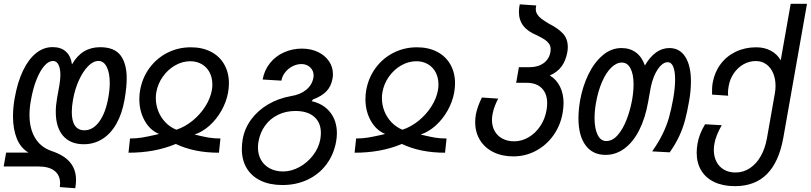

<svg xmlns="http://www.w3.org/2000/svg" viewBox="-68 -810 4304 1019"><path d="M251 163Q251 119.5 221.2 96.5Q191.5 73.5 135.5 73.5H-48.5L-35.5 0H83.5Q41.5 -24.5 21.2 -74.8Q1 -125 1 -192.5Q1 -239.5 10 -289.5Q25 -374.5 54.2 -435.2Q83.5 -496 123.5 -528Q163.5 -560 211 -560Q255.5 -560 281.8 -536.2Q308 -512.5 314 -468Q365.5 -559.5 463.5 -559.5Q539 -559.5 571.8 -516Q604.5 -472.5 604.5 -394Q604.5 -346.5 593 -281Q580 -206.5 549.8 -153.2Q519.5 -100 475.2 -72.2Q431 -44.5 377 -44.5Q305.5 -44.5 266.8 -89.2Q228 -134 228 -216.5Q228 -249 235 -290L247 -356.5Q252.5 -388.5 252.5 -412Q252.5 -447 242.2 -466.8Q232 -486.5 213.5 -486.5Q190.5 -486.5 167.8 -461Q145 -435.5 126 -388.2Q107 -341 96 -277.5Q88.5 -236.5 88.5 -200.5Q88.5 -128 117.8 -78.8Q147 -29.5 203 -9.5Q270.5 12.5 303 50.5Q335.5 88.5 335.5 145.5Q335.5 164 331.5 189L249.5 183Q251 172.5 251 163ZM507 -293Q514.5 -334.5 514.5 -369.5Q514.5 -423 498.5 -454.8Q482.5 -486.5 454.5 -486.5Q427 -486.5 399.8 -459Q372.5 -431.5 351 -384.5Q329.5 -337.5 319.5 -281Q313 -245.5 313 -215Q313 -167.5 330 -143Q347 -118.5 380 -118.5Q425 -118.5 458.8 -164.5Q492.5 -210.5 507 -293Z M753 -93.5Q771 -98 776 -99Q728 -119 699.8 -169.5Q671.5 -220 671.5 -284Q671.5 -309.5 675.5 -331Q687.5 -398 725.8 -449.8Q764 -501.5 821 -530.2Q878 -559 945 -559Q1006 -559 1051.8 -535.2Q1097.5 -511.5 1122.2 -468Q1147 -424.5 1147 -367.5Q1147 -344 1142.5 -319Q1133.5 -269.5 1107.5 -223.2Q1081.5 -177 1043.8 -143.2Q1006 -109.5 964.5 -96L977 -93Q1014.5 -84 1041 -79.5Q1067.5 -75 1102 -75L1094 0.5Q962.5 0.5 865 -46Q807 -22 745.2 -10.8Q683.5 0.5 614 0.5L622 -75Q656 -75 684.5 -79.8Q713 -84.5 753 -93.5ZM759 -288.5Q759 -253.5 772 -220.2Q785 -187 809.8 -161Q834.5 -135 868 -121.5Q914.5 -137 954.8 -170Q995 -203 1022 -245.8Q1049 -288.5 1056.5 -332Q1059 -345 1059 -362Q1059 -397.5 1044.5 -425.5Q1030 -453.5 1003.2 -469.2Q976.5 -485 942 -485Q900 -485 861.5 -463Q823 -441 796.2 -403.2Q769.5 -365.5 761.5 -320Q759 -307 759 -288.5Z M1215.5 -19.5Q1215.5 -44 1220 -71Q1230 -128 1265 -175.8Q1300 -223.5 1354.5 -255.8Q1409 -288 1476.5 -300Q1525 -307.5 1556.8 -333.2Q1588.5 -359 1595.5 -398.5Q1596.5 -405.5 1596.5 -409.5Q1596.5 -435 1578.2 -452.5Q1560 -470 1532 -470Q1507.5 -470 1484.5 -458.2Q1461.5 -446.5 1445.5 -426.2Q1429.5 -406 1425.5 -382L1326 -388Q1335 -438 1365 -475.2Q1395 -512.5 1439.5 -532.2Q1484 -552 1534 -552Q1582 -552 1619.5 -534Q1657 -516 1678 -485.2Q1699 -454.5 1699 -416.5Q1699 -404 1697 -393.5Q1689.5 -352 1665 -326Q1640.5 -300 1593 -282L1586 -273Q1649 -259 1684.5 -213.8Q1720 -168.5 1720 -103Q1720 -83 1716 -59Q1703.5 10.5 1664.2 62.8Q1625 115 1564.8 143.5Q1504.5 172 1431 172Q1364 172 1315.5 148.8Q1267 125.5 1241.2 82.5Q1215.5 39.5 1215.5 -19.5ZM1632 -71Q1635 -88.5 1635 -104.5Q1635 -159.5 1599.5 -190.2Q1564 -221 1500 -221Q1449.5 -221 1408 -201Q1366.5 -181 1339.5 -144.2Q1312.5 -107.5 1304 -59Q1301 -42.5 1301 -27.5Q1301 10 1317.5 39Q1334 68 1364.5 84Q1395 100 1434.5 100Q1478.5 100 1521.2 76.5Q1564 53 1594 13.5Q1624 -26 1632 -71Z M1953 -93.5Q1971 -98 1976 -99Q1928 -119 1899.8 -169.5Q1871.5 -220 1871.5 -284Q1871.5 -309.5 1875.5 -331Q1887.5 -398 1925.8 -449.8Q1964 -501.5 2021 -530.2Q2078 -559 2145 -559Q2206 -559 2251.8 -535.2Q2297.5 -511.5 2322.2 -468Q2347 -424.5 2347 -367.5Q2347 -344 2342.5 -319Q2333.5 -269.5 2307.5 -223.2Q2281.5 -177 2243.8 -143.2Q2206 -109.5 2164.5 -96L2177 -93Q2214.5 -84 2241 -79.5Q2267.5 -75 2302 -75L2294 0.5Q2162.5 0.5 2065 -46Q2007 -22 1945.2 -10.8Q1883.5 0.5 1814 0.5L1822 -75Q1856 -75 1884.5 -79.8Q1913 -84.5 1953 -93.5ZM1959 -288.5Q1959 -253.5 1972 -220.2Q1985 -187 2009.8 -161Q2034.5 -135 2068 -121.5Q2114.5 -137 2154.8 -170Q2195 -203 2222 -245.8Q2249 -288.5 2256.5 -332Q2259 -345 2259 -362Q2259 -397.5 2244.5 -425.5Q2230 -453.5 2203.2 -469.2Q2176.5 -485 2142 -485Q2100 -485 2061.5 -463Q2023 -441 1996.2 -403.2Q1969.5 -365.5 1961.5 -320Q1959 -307 1959 -288.5Z M2454 -161.5Q2454 -182.5 2457.5 -202Q2464.5 -241.5 2489.5 -292.5L2576 -286.5Q2564 -263.5 2556.8 -243.5Q2549.5 -223.5 2545.5 -201.5Q2543 -185.5 2543 -173.5Q2543 -140 2557.5 -114.2Q2572 -88.5 2598.8 -74.2Q2625.5 -60 2660.5 -60Q2701 -60 2737.5 -81.5Q2774 -103 2799.2 -140.5Q2824.5 -178 2832.5 -225Q2836 -243 2836 -262Q2836 -313 2807.5 -341.8Q2779 -370.5 2727 -370.5H2671.5L2686 -453.5H2743.5Q2788 -453.5 2817.5 -475.2Q2847 -497 2853.5 -535Q2854.5 -539.5 2854.5 -548.5Q2854.5 -565.5 2845.8 -578Q2837 -590.5 2822.2 -600.2Q2807.5 -610 2781 -623Q2733 -642.5 2709.5 -673Q2686 -703.5 2686 -746.5Q2686 -765.5 2690.5 -787L2778 -781Q2775.5 -770 2775.5 -763Q2775.5 -746.5 2783.8 -733.5Q2792 -720.5 2805.8 -710.2Q2819.5 -700 2844 -685Q2892 -661 2918.8 -633Q2945.5 -605 2945.5 -560Q2945.5 -549 2943 -533Q2934.5 -487 2912 -456.8Q2889.5 -426.5 2850 -409.5Q2885.5 -388 2904.2 -350Q2923 -312 2923 -262.5Q2923 -240.5 2918 -210.5Q2906.5 -144 2869 -91.5Q2831.5 -39 2776 -9.5Q2720.5 20 2656.5 20Q2596 20 2550 -3Q2504 -26 2479 -67.2Q2454 -108.5 2454 -161.5Z M3002 -182.5Q3002 -227 3011 -278.5Q3024 -350.5 3054.2 -413.8Q3084.5 -477 3130 -516Q3175.5 -555 3230.5 -555Q3276 -555 3307.8 -531Q3339.5 -507 3354.5 -462.5Q3409 -555 3484.5 -555Q3539.5 -555 3569.2 -508.2Q3599 -461.5 3599 -377.5Q3599 -327 3589 -272Q3578.5 -212 3567.2 -170.5Q3556 -129 3537.2 -88.2Q3518.5 -47.5 3486.5 -1.5L3393.5 -6.5Q3428 -56.5 3448.8 -99Q3469.5 -141.5 3481.8 -183.8Q3494 -226 3504.5 -284Q3515 -344 3515 -388Q3515 -432 3505 -456Q3495 -480 3475.5 -480Q3456.5 -480 3438 -461Q3419.5 -442 3405.2 -409.2Q3391 -376.5 3384 -337L3372 -269.5Q3356.5 -182 3324.2 -118.8Q3292 -55.5 3246.2 -21.8Q3200.5 12 3146 12Q3077 12 3039.5 -39.2Q3002 -90.5 3002 -182.5ZM3286.5 -278.5Q3294.5 -323 3294.5 -362Q3294.5 -416 3278.2 -447Q3262 -478 3232.5 -478Q3203.5 -478 3176 -451.2Q3148.5 -424.5 3127.5 -376.2Q3106.5 -328 3095.5 -266.5Q3087.5 -223 3087.5 -183.5Q3087.5 -127.5 3103.8 -94.5Q3120 -61.5 3149.5 -61.5Q3183.5 -61.5 3211.2 -94Q3239 -126.5 3258 -176.2Q3277 -226 3286.5 -278.5Z M3629.5 0.5Q3629.5 -22.5 3634 -48Q3642.5 -98.5 3674 -150.5L3762.5 -145.5Q3748.5 -121.5 3737.8 -95.2Q3727 -69 3723.5 -47Q3720.5 -30 3720.5 -14Q3720.5 21 3734.5 48.2Q3748.5 75.5 3774.5 90.5Q3800.5 105.5 3835.5 105.5Q3877 105.5 3911.5 82.8Q3946 60 3969.5 18.8Q3993 -22.5 4002.5 -77L4044.5 -315Q4048 -334 4048 -354.5Q4048 -392 4035.2 -422Q4022.5 -452 3998.8 -469Q3975 -486 3943.5 -486Q3908.5 -486 3878 -468.8Q3847.5 -451.5 3826.8 -421.2Q3806 -391 3799.5 -354Q3795.5 -333 3795.5 -317Q3795.5 -306.5 3796.5 -302L3711 -308Q3710 -346 3714.5 -371Q3724.5 -427 3756.5 -469.8Q3788.5 -512.5 3837.5 -535.8Q3886.5 -559 3945.5 -559Q3989.5 -559 4023.2 -540.8Q4057 -522.5 4075.5 -490L4128.5 -790H4215L4089.5 -80Q4066.5 49.5 4002.5 113.8Q3938.5 178 3832.5 178Q3769.5 178 3723.8 156.5Q3678 135 3653.8 95Q3629.5 55 3629.5 0.5Z"/></svg>

Font: JuliaMono Italic
Style: Regular
Weight: 400
Italic angle: -9°
Monospace: yes
Designer: cormullion
Foundry: corm
Version: Version 0.049; ttfautohint (v1.8.4)